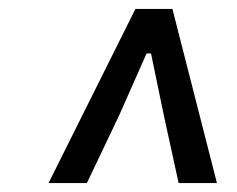

<svg xmlns="http://www.w3.org/2000/svg" viewBox="-20 -690 533 431"><path d="M89 -279H175L247 -430L309 -570H319L348 -430L381 -279H467L367 -670H284Z"/></svg>

Font: Falling Sky
Style: LightObl
Weight: 400
Designer: Paul D. Hunt
Foundry: Adobe Systems Incorporated
Version: Version 1.02